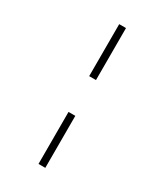

<svg xmlns="http://www.w3.org/2000/svg" viewBox="-243 -858 1029 1199"><g transform="rotate(30 271.5 -258.0)"><path d="M246 -762H295V-387H246ZM246 -129H295V246H246Z"/></g></svg>

Font: Noto Sans Light
Style: Regular
Weight: 300
Designer: Monotype Design Team
Foundry: Monotype Imaging Inc.
Version: Version 2.007